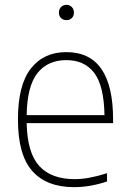

<svg xmlns="http://www.w3.org/2000/svg" viewBox="-20 -763 532 792"><path d="M446.5 -255H90Q92.5 -132 142.2 -78Q192 -24 288 -24Q345 -24 421.5 -48.5V-14.5Q351.5 9 286 9Q172 9 113 -57.8Q54 -124.5 54 -270Q54 -412 107 -480Q160 -548 253.5 -548Q446.5 -548 446.5 -270ZM90 -288H411Q409 -408.5 369 -461.8Q329 -515 253.5 -515Q177 -515 134.5 -461.5Q92 -408 90 -288ZM223 -711Q223 -725 231.8 -734Q240.5 -743 254 -743Q267.5 -743 276.2 -734Q285 -725 285 -711Q285 -697 276.2 -688.5Q267.5 -680 254 -680Q240.5 -680 231.8 -688.5Q223 -697 223 -711Z"/></svg>

Font: Encode Sans Thin
Style: Regular
Weight: 250
Designer: Multiple Designers
Foundry: Impallari Type
Version: Version 2.000